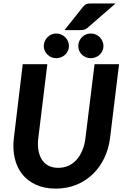

<svg xmlns="http://www.w3.org/2000/svg" viewBox="-20 -1104 734 1132"><path d="M54 0ZM323.5 -114.5Q356.5 -114.5 384 -127Q411.5 -139.5 432 -162.8Q452.5 -186 466 -218.8Q479.5 -251.5 484 -291.5L537.5 -725.5H682L629 -291.5Q621 -226.5 594.5 -171.5Q568 -116.5 526.5 -76.8Q485 -37 429.8 -14.5Q374.5 8 308.5 8Q242.5 8 192.8 -14.5Q143 -37 111.2 -76.8Q79.5 -116.5 66.8 -171.5Q54 -226.5 62 -291.5L114 -725.5H259L206 -291.5Q201 -251.5 206.5 -218.8Q212 -186 227 -162.8Q242 -139.5 266.2 -127Q290.5 -114.5 323.5 -114.5ZM661.5 -1083.5 496.5 -940.5Q485 -931 476 -928.8Q467 -926.5 452.5 -926.5H360.5L468 -1062Q474 -1069.5 479.5 -1073.8Q485 -1078 491 -1080.2Q497 -1082.5 504.2 -1083Q511.5 -1083.5 521.5 -1083.5ZM386.5 -832.5Q386.5 -817.5 380.5 -804.5Q374.5 -791.5 364.2 -781.8Q354 -772 340.2 -766.5Q326.5 -761 311 -761Q296.5 -761 283.2 -766.5Q270 -772 260 -781.8Q250 -791.5 244 -804.5Q238 -817.5 238 -832.5Q238 -847.5 244 -861Q250 -874.5 260 -884.8Q270 -895 283.2 -900.8Q296.5 -906.5 311 -906.5Q326.5 -906.5 340.2 -900.8Q354 -895 364.2 -884.8Q374.5 -874.5 380.5 -861Q386.5 -847.5 386.5 -832.5ZM590 -832.5Q590 -817.5 584 -804.5Q578 -791.5 568 -781.8Q558 -772 544.2 -766.5Q530.5 -761 515 -761Q500 -761 486.5 -766.5Q473 -772 463 -781.8Q453 -791.5 447.2 -804.5Q441.5 -817.5 441.5 -832.5Q441.5 -847.5 447.2 -861Q453 -874.5 463 -884.8Q473 -895 486.5 -900.8Q500 -906.5 515 -906.5Q530.5 -906.5 544.2 -900.8Q558 -895 568 -884.8Q578 -874.5 584 -861Q590 -847.5 590 -832.5Z"/></svg>

Font: Lato Heavy
Style: Italic
Weight: 800
Italic angle: -7°
Designer: Lukasz Dziedzic
Foundry: tyPoland Lukasz Dziedzic
Version: Version 2.007; 2014-02-27